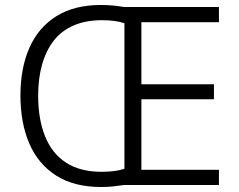

<svg xmlns="http://www.w3.org/2000/svg" viewBox="-20 -742 958 770"><path d="M384 -722Q409 -722 431 -720Q453 -718 477 -714H858V-653H547V-404H838V-344H547V-61H858V0H477Q457 3 434.5 5.5Q412 8 386 8Q277 8 205 -38Q133 -84 97.5 -166.5Q62 -249 62 -359Q62 -469 98 -550.5Q134 -632 206 -677Q278 -722 384 -722ZM389 -661Q324 -661 275.5 -640Q227 -619 196 -579.5Q165 -540 149 -484Q133 -428 133 -358Q133 -265 160.5 -196Q188 -127 244.5 -90Q301 -53 387 -53Q414 -53 437.5 -56Q461 -59 479 -65V-649Q461 -655 438.5 -658Q416 -661 389 -661Z"/></svg>

Font: Noto Sans Oriya Light
Style: Regular
Weight: 300
Version: Version 2.003